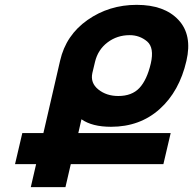

<svg xmlns="http://www.w3.org/2000/svg" viewBox="-20 -773 797 792"><path d="M749 -522Q720 -396 638.5 -323Q557 -250 438 -250Q360 -250 316 -281L303 -224H684L654 -96H272L250 -1H107L129 -96H42L72 -224H159L228 -523Q252 -628 341 -690.5Q430 -753 544 -753Q658 -753 716 -691Q774 -629 749 -522ZM468 -377Q524 -377 555 -410Q586 -443 602 -511Q617 -576 587 -602Q556 -628 515 -628Q463 -628 423.5 -598Q384 -568 372 -518L361 -472Q352 -431 385.5 -404Q419 -377 468 -377Z"/></svg>

Font: Miedinger
Style: Bold-Italic
Weight: 700
Italic angle: -13°
Version: Version 001.000